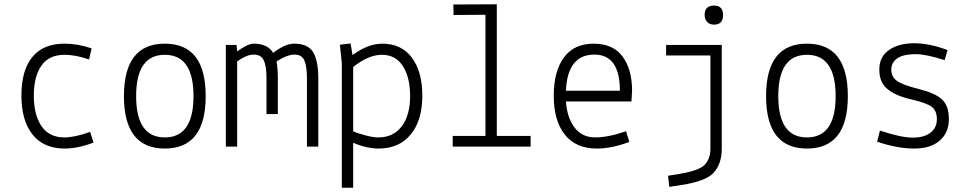

<svg xmlns="http://www.w3.org/2000/svg" viewBox="-20 -685 4540 897"><path d="M408 -459 396 -407Q334 -429 281 -429Q209 -429 173.5 -378.5Q138 -328 138 -238Q138 -148 174 -95.5Q210 -43 281 -43Q329 -43 401 -69L417 -19Q344 9 282 9Q184 9 132 -56.5Q80 -122 80 -239Q80 -356 131 -418.5Q182 -481 281 -481Q344 -481 408 -459Z M559 -236Q559 -481 750 -481Q941 -481 941 -236Q941 9 750 9Q559 9 559 -236ZM750 -429Q616 -429 616 -236Q616 -43 750 -43Q884 -43 884 -236Q884 -429 750 -429Z M1085 -475 1088 -445Q1138 -481 1165 -481Q1231 -481 1256 -438Q1312 -481 1354 -481Q1419 -481 1443 -441Q1467 -401 1467 -318V0H1414V-318Q1414 -375 1402 -402.5Q1390 -430 1356 -430Q1322 -430 1272 -398Q1278 -364 1278 -318V-152H1225V-318Q1225 -375 1213 -402Q1200 -430 1166 -430Q1132 -430 1088 -398V0H1035V-475Z M1577 192V-389L1568 -476L1618 -482L1627 -428Q1700 -481 1766 -481Q1855 -481 1904 -416Q1953 -351 1953 -237Q1953 -123 1899 -57Q1845 9 1749 9Q1693 9 1630 -18V192ZM1630 -372V-72Q1651 -62 1687.5 -52.5Q1724 -43 1747 -43Q1818 -43 1857 -95Q1896 -147 1896 -235.5Q1896 -324 1862 -376.5Q1828 -429 1764.5 -429Q1701 -429 1630 -372Z M2095 0V-50H2248V-616L2099 -615L2098 -664L2301 -665V-50H2459V0Z M2933 -261 2930 -211H2624Q2629 -136 2664 -89.5Q2699 -43 2760.5 -43Q2822 -43 2905 -72L2920 -22Q2839 9 2768 9Q2670 9 2618.5 -56.5Q2567 -122 2567 -237Q2567 -352 2614.5 -416.5Q2662 -481 2753 -481Q2844 -481 2888.5 -421Q2933 -361 2933 -261ZM2757 -430Q2631 -430 2624 -261H2876Q2876 -430 2757 -430Z M3092 -426V-475H3352V10Q3352 82 3312 124Q3282 156 3194 174Q3162 180 3107 188L3101 136Q3190 123 3223 111.5Q3256 100 3269 88Q3299 59 3299 10V-426ZM3272 -616Q3272 -659 3316 -659Q3358 -659 3358 -614.5Q3358 -570 3316 -570Q3295 -570 3283.5 -582.5Q3272 -595 3272 -616Z M3559 -236Q3559 -481 3750 -481Q3941 -481 3941 -236Q3941 9 3750 9Q3559 9 3559 -236ZM3750 -429Q3616 -429 3616 -236Q3616 -43 3750 -43Q3884 -43 3884 -236Q3884 -429 3750 -429Z M4078 -23 4091 -75Q4190 -42 4244 -42Q4298 -42 4327.5 -65.5Q4357 -89 4357 -128Q4357 -167 4333.5 -185.5Q4310 -204 4236 -221Q4162 -238 4125 -270Q4088 -300 4088 -360Q4088 -420 4133.5 -451.5Q4179 -483 4251 -483Q4323 -483 4407 -451L4393 -404Q4308 -432 4256 -432Q4204 -432 4174 -414Q4144 -394 4144 -360Q4144 -326 4170.5 -307Q4197 -288 4273 -269Q4349 -250 4381 -220.5Q4413 -191 4413 -128Q4413 -65 4370 -28Q4328 9 4250 9Q4172 9 4078 -23Z"/></svg>

Font: Lekton
Style: Regular
Weight: 400
Designer: Paolo Mazzetti, Luciano Perondi, Raffaele Flato, Elena Papassissa, Emilio Macchia, Michela Povoleri, Tobias Seemiller, R
Version: Version 34.000